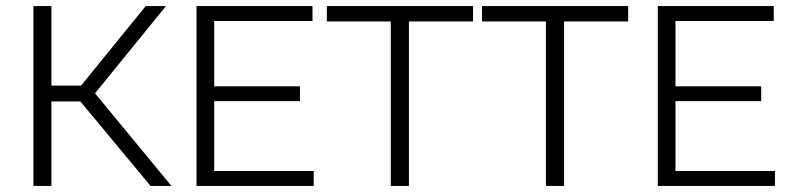

<svg xmlns="http://www.w3.org/2000/svg" viewBox="-20 -615 2620 635"><path d="M478 0 225.5 -304 462 -595H529L287 -297.5L287.5 -314.5L547 0ZM90.5 0V-595H150V0ZM139 -279.5V-332H255V-279.5Z M630 0V-595H1013.5V-545.5H688.5V-49.5H1017.5V0ZM668 -280.5V-329.5H972V-280.5Z M1272.5 0V-544H1061V-595H1544.5V-544H1332.5V0Z M1785.5 0V-544H1574V-595H2057.5V-544H1845.5V0Z M2155.5 0V-595H2539V-545.5H2214V-49.5H2543V0ZM2193.5 -280.5V-329.5H2497.5V-280.5Z"/></svg>

Font: Encode Sans SC Condensed Thin Light
Style: Regular
Weight: 300
Version: Version 3.002